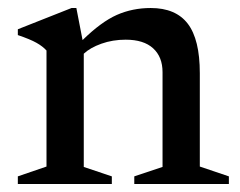

<svg xmlns="http://www.w3.org/2000/svg" viewBox="-20 -459 599 479"><path d="M315 -19 385.5 -42.5V-279Q385.5 -317 362 -338.5Q338.5 -360 293.5 -360Q261 -360 233 -350Q205 -340 189 -325V-42.5L259 -19V0H24.5V-19L96 -43.5V-333Q86.5 -343.5 71 -352.2Q55.5 -361 24.5 -371.5V-386L158.5 -439H170.5L186 -359Q232.5 -404.5 271.5 -421.8Q310.5 -439 356 -439Q418.5 -439 448.5 -399.8Q478.5 -360.5 478.5 -276.5V-43.5L551 -19V0H315Z"/></svg>

Font: Newsreader Text Medium
Style: Regular
Weight: 500
Designer: Hugues Gentile
Foundry: Production Type
Version: Version 1.002